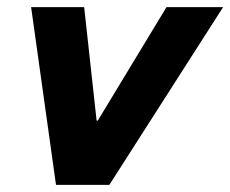

<svg xmlns="http://www.w3.org/2000/svg" viewBox="-20 -520 648 540"><path d="M137.5 0 67.5 -500H216.7L251.7 -180.8H255L448.3 -500H607.5L287.5 0Z"/></svg>

Font: Funnel Sans ExtraBold
Style: Italic
Weight: 800
Italic angle: -14.036°
Version: Version 1.000; Beta; Release 5; Build 24; ttfautohint (v1.8.